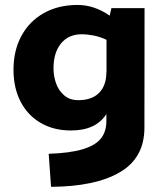

<svg xmlns="http://www.w3.org/2000/svg" viewBox="-20 -508 659 764"><path d="M555.2 -475.6 554.7 0Q554.7 120.1 457.3 177.2Q359.9 234.4 183.1 235.4L173.8 104Q257.8 101.1 308.1 86.2Q358.4 71.3 380.9 43.9Q403.3 16.6 403.3 -26.9V-54.2Q361.8 11.2 262.2 11.2Q193.8 11.2 142.1 -18.8Q90.3 -48.8 62 -103.5Q33.7 -158.2 33.7 -230.5Q33.7 -307.1 65.4 -365.5Q97.2 -423.8 154.8 -456.1Q212.4 -488.3 288.6 -488.3Q355 -488.3 416.5 -445.8L423.3 -475.6ZM403.8 -220.7V-349.6Q379.4 -361.3 353.5 -366.5Q327.6 -371.6 304.7 -371.6Q252.9 -371.6 222.9 -335.2Q192.9 -298.8 192.9 -235.8Q192.9 -204.6 203.4 -175.5Q213.9 -146.5 236.1 -127.9Q258.3 -109.4 291.5 -109.4Q345.7 -109.4 374.5 -138.7Q403.3 -168 403.3 -221.2Z"/></svg>

Font: Selawik
Style: Bold
Weight: 700
Designer: Aaron Bell
Foundry: Microsoft Corporation
Version: Version 1.01